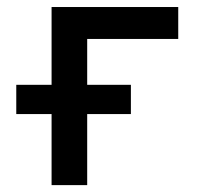

<svg xmlns="http://www.w3.org/2000/svg" viewBox="-20 -538 626 558"><path d="M27.3 -206.5V-291.5H360.4V-206.5ZM129.9 0V-517.6H233.4V0ZM160.2 -424.8V-517.6H498V-424.8Z"/></svg>

Font: Cascadia Code
Style: Regular
Weight: 400
Designer: Aaron Bell
Foundry: Saja Typeworks
Version: Version 2404.023